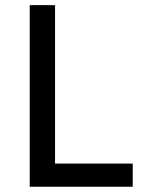

<svg xmlns="http://www.w3.org/2000/svg" viewBox="-20 -709 540 729"><path d="M92.8 0V-689.5H189V-87.9H483.9V0Z"/></svg>

Font: Shanti
Style: Regular
Weight: 400
Designer: vernon adams
Foundry: vernon adams
Version: Version 1.000